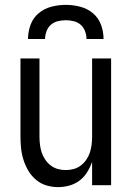

<svg xmlns="http://www.w3.org/2000/svg" viewBox="-20 -760 540 788"><path d="M219 8Q194 8 170.5 1Q147 -6 128 -22Q109 -38 96.5 -59Q84 -80 76.5 -103.5Q69 -127 66.5 -151.5Q64 -176 64 -200V-520H142V-200Q142 -183 144 -166.5Q146 -150 151 -134.5Q156 -119 165.5 -105Q175 -91 188 -81Q201 -71 217 -66.5Q233 -62 250 -62Q267 -62 283 -66.5Q299 -71 312 -81Q325 -91 334.5 -105Q344 -119 349 -134.5Q354 -150 356 -166.5Q358 -183 358 -200V-520H436V0H358V-95Q350 -73 337.5 -53Q325 -33 306.5 -19Q288 -5 265 1.5Q242 8 219 8ZM95 -600Q95 -630 105.5 -658.5Q116 -687 139 -706Q162 -725 191 -732.5Q220 -740 250 -740Q280 -740 309 -732.5Q338 -725 361 -706Q384 -687 394.5 -658.5Q405 -630 405 -600H335Q335 -616 329 -632Q323 -648 311 -658.5Q299 -669 282.5 -673Q266 -677 250 -677Q234 -677 217.5 -673Q201 -669 189 -658.5Q177 -648 171 -632Q165 -616 165 -600Z"/></svg>

Font: Iosevka Term Curly
Style: Regular
Weight: 400
Designer: Belleve Invis
Foundry: Belleve Invis
Version: Version 32.3.0